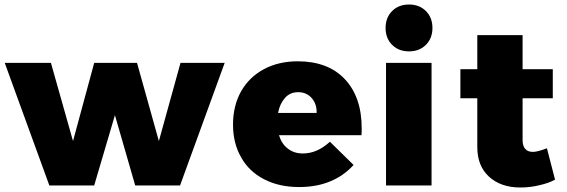

<svg xmlns="http://www.w3.org/2000/svg" viewBox="-20 -823 2515 852"><path d="M1 -544 199 0H398L490 -312L580 0H779L977 -544H781L685 -197L588 -544H398L304 -197L206 -544Z M1510 -472C1460 -525 1390 -551 1301 -551C1244 -551 1194 -539 1151 -516C1108 -493 1074 -460 1050 -418C1026 -375 1014 -326 1014 -270C1014 -215 1026 -166 1050 -125C1073 -83 1107 -51 1151 -28C1195 -5 1247 7 1307 7C1358 7 1404 -1 1445 -18C1486 -35 1520 -59 1549 -91L1444 -194C1406 -159 1366 -142 1324 -142C1298 -142 1276 -149 1258 -163C1239 -177 1226 -197 1218 -223H1584C1585 -230 1585 -240 1585 -254C1585 -346 1560 -419 1510 -472ZM1363 -388C1378 -371 1386 -349 1385 -322H1214C1219 -350 1230 -372 1245 -389C1260 -406 1280 -414 1303 -414C1328 -414 1348 -405 1363 -388Z M1693 -544V0H1895V-544ZM1870 -774C1851 -793 1826 -803 1795 -803C1764 -803 1739 -793 1720 -774C1701 -755 1691 -730 1691 -699C1691 -668 1701 -643 1720 -624C1739 -605 1764 -595 1795 -595C1826 -595 1851 -605 1870 -624C1889 -643 1899 -668 1899 -699C1899 -730 1889 -755 1870 -774Z M2443 -26 2407 -165C2378 -154 2358 -149 2345 -149C2330 -149 2319 -153 2311 -162C2303 -171 2299 -184 2299 -201V-387H2433V-516H2299V-667H2098V-516H2023V-387H2098V-170C2098 -115 2115 -71 2150 -39C2185 -7 2231 9 2289 9C2317 9 2345 6 2373 -1C2400 -7 2424 -15 2443 -26Z"/></svg>

Font: Argentum Sans ExtraBold
Style: Regular
Weight: 800
Designer: Julieta Ulanovsky
Foundry: Julieta Ulanovsky
Version: Version 5.001;February 15, 2019;FontCreator 11.5.0.2425 64-b